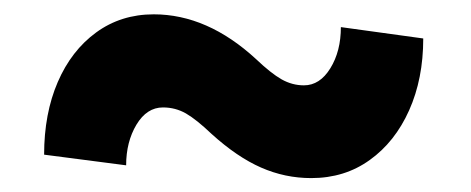

<svg xmlns="http://www.w3.org/2000/svg" viewBox="-20 -430 667 272"><path d="M420.9 -177.7Q383.8 -177.7 349.9 -192.6Q315.9 -207.5 279.8 -240.2Q258.3 -260.7 243.4 -269.3Q228.5 -277.8 210.9 -277.8Q188 -277.8 173.3 -253.4Q158.7 -229 158.7 -195.8L42.5 -210.9Q42.5 -269 61.8 -313.7Q81.1 -358.4 116.2 -384Q151.4 -409.7 197.8 -409.7Q273.9 -409.7 342.8 -346.2Q363.8 -326.2 378.9 -317.6Q394 -309.1 410.6 -309.1Q433.1 -309.1 448 -333.3Q462.9 -357.4 462.9 -391.6L579.6 -375.5Q579.6 -318.4 559.6 -273.7Q539.6 -229 503.9 -203.4Q468.3 -177.7 420.9 -177.7Z"/></svg>

Font: Roboto Slab Black
Style: Regular
Weight: 900
Designer: Google
Version: Version 2.000; ttfautohint (v1.8.1.43-b0c9)